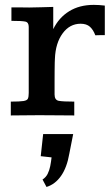

<svg xmlns="http://www.w3.org/2000/svg" viewBox="-20 -469 457 780"><path d="M23.9 0V-56.2Q60.5 -56.2 75.4 -58.6Q90.3 -61 93.5 -68.6Q96.7 -76.2 96.7 -91.3V-359.9Q96.7 -378.4 82.8 -381.3Q68.8 -384.3 26.4 -384.3V-439Q34.7 -439 52 -439Q69.3 -439 84 -438.7Q98.6 -438.5 98.6 -438.5Q122.1 -438.5 146.5 -439.5Q170.9 -440.4 196.3 -440.9V-350.6Q219.2 -397.5 261 -423.3Q302.7 -449.2 360.8 -449.2Q382.3 -449.2 405.8 -446.3V-326.2Q396.5 -326.2 386.2 -326.2Q376 -326.2 367.2 -325.7Q358.9 -348.1 345.2 -360.4Q331.5 -372.6 307.6 -372.6Q263.2 -372.6 234.4 -333.3Q205.6 -293.9 203.1 -231Q202.6 -229.5 202.4 -215.3Q202.1 -201.2 201.9 -180.7Q201.7 -160.2 201.7 -139.4Q201.7 -118.7 201.7 -103.3Q201.7 -87.9 201.7 -85Q201.7 -62.5 219 -59.3Q236.3 -56.2 281.7 -56.2V0Q248.5 0 216.3 -0.5Q184.1 -1 139.2 -1Q102.1 -1 76.9 -0.5Q51.8 0 23.9 0ZM168.9 290.5 152.8 260.3Q166.5 251.5 173.6 237.3Q180.7 223.1 184.1 205.8Q187.5 188.5 189.5 170.4L145.5 165.5L155.3 75.7H277.3L261.7 154.8Q252 211.4 228 245.6Q204.1 279.8 168.9 290.5Z"/></svg>

Font: Kameron Medium
Style: Regular
Weight: 500
Designer: Vernon Adams
Foundry: Vernon Adams
Version: Version 1.100